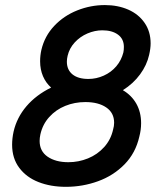

<svg xmlns="http://www.w3.org/2000/svg" viewBox="-20 -720 620 750"><path d="M27.3 -154.8Q27.3 -179.7 33.2 -206.5Q45.9 -261.2 83.5 -305.2Q121.1 -349.1 179.7 -377.9Q159.2 -396 147.9 -422.4Q136.7 -448.7 136.7 -480.5Q136.7 -503.4 141.6 -524.9Q154.3 -579.1 191.9 -618.9Q229.5 -658.7 281.7 -679.4Q334 -700.2 389.6 -700.2Q440.4 -700.2 481 -682.4Q521.5 -664.6 544.9 -630.6Q568.4 -596.7 568.4 -550.3Q568.4 -530.8 562.5 -505.4Q553.7 -465.8 527.3 -429.7Q501 -393.6 460 -367.7Q494.1 -347.7 512.7 -314.7Q531.2 -281.7 531.2 -238.8Q531.2 -212.9 524.4 -187Q509.8 -122.1 466.3 -77.9Q422.9 -33.7 362.8 -12Q302.7 9.8 237.3 9.8Q177.7 9.8 130.4 -8.8Q83 -27.3 55.2 -64.5Q27.3 -101.6 27.3 -154.8ZM461.9 -515.1Q463.9 -524.9 463.9 -536.6Q463.9 -567.9 440.9 -584.7Q418 -601.6 379.9 -601.6Q350.6 -601.6 321.8 -589.4Q293 -577.1 272 -554.4Q251 -531.7 244.1 -502Q241.2 -489.7 241.2 -479Q241.2 -447.3 263.2 -429.4Q285.2 -411.6 325.2 -411.6Q356.4 -411.6 385.3 -424.6Q414.1 -437.5 434.1 -460.9Q454.1 -484.4 461.9 -515.1ZM421.9 -214.4Q425.8 -227.5 425.8 -240.7Q425.8 -279.3 395 -300.3Q364.3 -321.3 313.5 -321.3Q271.5 -321.3 234.9 -306.4Q198.2 -291.5 172.4 -262.9Q146.5 -234.4 137.7 -194.8Q134.8 -181.2 134.8 -169.4Q134.8 -129.4 166 -107.9Q197.3 -86.4 247.1 -86.4Q287.1 -86.4 323.7 -101.3Q360.4 -116.2 386.7 -145.3Q413.1 -174.3 421.9 -214.4Z"/></svg>

Font: Acari Sans SemiBold
Style: Italic
Weight: 600
Italic angle: -13°
Designer: Alfredo Marco Pradil and Stefan Peev
Foundry: Hanken Design Co.
Version: Version 1.045;January 11, 2019;FontCreator 11.5.0.2425 64-bi